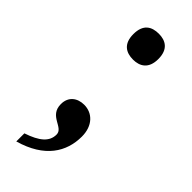

<svg xmlns="http://www.w3.org/2000/svg" viewBox="-232 -572 755 755"><g transform="rotate(45 146.0 -194.0)"><path d="M147 -398C184 -398 216 -416 216 -470C216 -525 184 -542 147 -542C108 -542 77 -525 77 -470C77 -416 108 -398 147 -398ZM50 109V154C173 119 219 43 219 -42C219 -102 183 -137 137 -137C99 -137 70 -115 70 -74C70 -7 143 -17 143 23C143 62 113 88 50 109Z"/></g></svg>

Font: Noto Naskh Arabic UI Medium
Style: Regular
Weight: 500
Designer: Monotype Design Team, David Williams, Mohamad Dakak and Nizar Qandah
Foundry: Monotype Imaging Inc.
Version: Version 2.014